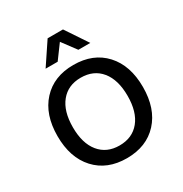

<svg xmlns="http://www.w3.org/2000/svg" viewBox="-204 -1050 1153 1213"><g transform="rotate(-30 372.5 -443.5)"><path d="M535 -737H448L372 -839L297 -737H209L316 -897H428ZM372 -670Q516 -670 600 -578.5Q684 -487 684 -330Q684 -173 600 -81.5Q516 10 372 10Q229 10 145 -81.5Q61 -173 61 -330Q61 -487 145 -578.5Q229 -670 372 -670ZM372 -577Q279 -577 226 -512Q173 -447 173 -330Q173 -213 226 -148Q279 -83 372 -83Q466 -83 519 -148Q572 -213 572 -330Q572 -447 519 -512Q466 -577 372 -577Z"/></g></svg>

Font: Elaine Sans Medium
Style: Regular
Weight: 500
Designer: Wei Huang
Foundry: Wei Huang
Version: Version 2.001;PS 002.001;hotconv 1.0.88;makeotf.lib2.5.64775